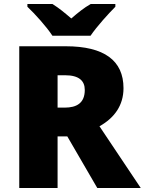

<svg xmlns="http://www.w3.org/2000/svg" viewBox="-20 -947 729 967"><path d="M244 -767H436C467 -813 527 -879 561 -913V-927H437C402 -907 374 -884 339 -854C304 -884 279 -905 244 -927H118V-913C156 -877 214 -813 244 -767ZM311 -714H77V0H270V-260H319L470 0H689L481 -311C556 -353 602 -416 602 -503C602 -642 505 -714 311 -714ZM308 -568C378 -568 407 -540 407 -494C407 -427 365 -405 306 -405H270V-568Z"/></svg>

Font: Noto Sans Tamil Black
Style: Regular
Weight: 900
Designer: Jelle Bosma - Monotype Design Team
Foundry: Monotype Imaging Inc.
Version: Version 2.004